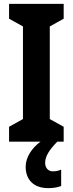

<svg xmlns="http://www.w3.org/2000/svg" viewBox="-20 -734 377 995"><path d="M214 110C214 77 234 44 277 0H310V-77L238 -117V-597L310 -637V-714H27V-637L99 -597V-117L27 -77V0H190C145 33 113 81 113 130C113 196 153 241 230 241C259 241 281 236 297 230V145C287 149 274 154 254 154C230 154 214 136 214 110Z"/></svg>

Font: Noto Sans Sinhala Condensed
Style: Bold
Weight: 700
Width: 3
Designer: Jelle Bosma - Monotype Design Team
Foundry: Monotype Imaging Inc.
Version: Version 2.006